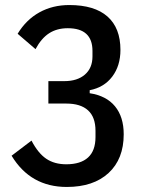

<svg xmlns="http://www.w3.org/2000/svg" viewBox="-20 -730 580 762"><path d="M235 -408Q287 -408 317 -434Q347 -460 347 -506V-528Q347 -618 249 -618Q206 -618 175 -598Q144 -578 121 -535L50 -596Q84 -652 136.5 -681Q189 -710 255 -710Q355 -710 406.5 -664.5Q458 -619 458 -532Q458 -469 425.5 -426Q393 -383 336 -372V-360Q402 -350 436.5 -308Q471 -266 471 -197Q471 -99 411 -43.5Q351 12 245 12Q101 12 26 -112L105 -172Q131 -122 163.5 -100Q196 -78 243 -78Q300 -78 329.5 -105Q359 -132 359 -186V-211Q359 -265 329.5 -292Q300 -319 243 -319H172V-408Z"/></svg>

Font: IBM Plex Sans Cond Medm
Style: Regular
Weight: 500
Width: 3
Designer: Mike Abbink, Paul van der Laan, Pieter van Rosmalen
Foundry: Bold Monday
Version: Version 1.3